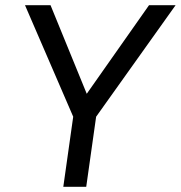

<svg xmlns="http://www.w3.org/2000/svg" viewBox="-20 -717 694 737"><path d="M223 0H311L349 -269L654 -697H552L313 -357L174 -697H76L261 -269Z"/></svg>

Font: HK Grotesk
Style: Italic
Weight: 400
Italic angle: -16°
Designer: Alfredo Marco Pradil
Foundry: Hanken Design Co.
Version: Version 3.001;FEAKit 1.0